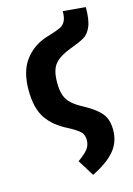

<svg xmlns="http://www.w3.org/2000/svg" viewBox="-122 -647 645 930"><g transform="rotate(-15 201.0 -182.0)"><path d="M175 138Q208 115 224 95.5Q240 76 240 48Q240 23 225.5 8Q211 -7 166 -31Q99 -64 64.5 -115Q30 -166 30 -257Q30 -350 70 -404.5Q110 -459 177 -482Q186 -485 193.5 -487Q201 -489 206 -491Q238 -501 254.5 -509Q271 -517 280 -534.5Q289 -552 289 -584L402 -574Q402 -510 388 -477.5Q374 -445 351.5 -431.5Q329 -418 280 -400Q223 -379 198 -349.5Q173 -320 173 -257Q173 -218 181.5 -193Q190 -168 210.5 -149Q231 -130 271 -109Q326 -79 351 -48.5Q376 -18 376 35Q376 95 339.5 138.5Q303 182 226 220Z"/></g></svg>

Font: Fira Sans Compressed SemiBold
Style: Regular
Weight: 600
Width: 1
Designer: bBox Type GmbH & Carrois Corporate GbR & Edenspiekermann AG
Foundry: bBox Type GmbH & Carrois Corporate GbR & Edenspiekermann AG
Version: Version 4.301